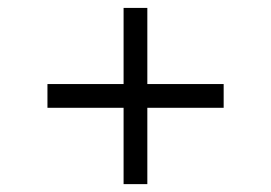

<svg xmlns="http://www.w3.org/2000/svg" viewBox="-20 -529 691 490"><path d="M295.4 -59.1V-253.9H101.1V-314.5H295.4V-508.8H356V-314.5H550.8V-253.9H356V-59.1Z"/></svg>

Font: Interop Light
Style: Regular
Weight: 300
Designer: Rasmus Andersson, Google, Jang Haemin
Foundry: jhaemin
Version: Version 1.007